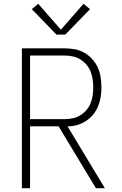

<svg xmlns="http://www.w3.org/2000/svg" viewBox="-20 -989 640 1009"><path d="M95 0V-735H320Q347 -735 373.5 -730Q400 -725 423 -712Q446 -699 464.5 -678.5Q483 -658 494 -634Q505 -610 509 -583Q513 -556 513 -530Q513 -504 509 -479Q505 -454 495.5 -430.5Q486 -407 469.5 -387Q453 -367 431.5 -353Q410 -339 385.5 -332Q361 -325 335 -325L531 0H484L288 -325H138V0ZM138 -363H320Q342 -363 363 -367.5Q384 -372 402 -383Q420 -394 434 -410.5Q448 -427 456 -446.5Q464 -466 467 -487.5Q470 -509 470 -530Q470 -551 467 -572Q464 -593 456 -613Q448 -633 434 -649.5Q420 -666 402 -677Q384 -688 363 -692.5Q342 -697 320 -697H138ZM277 -807 147 -941 181 -969 300 -833 419 -969 453 -941 323 -807Z"/></svg>

Font: Iosevka SS04 XLt Ex
Style: Regular
Weight: 200
Width: 7
Monospace: yes
Designer: Belleve Invis
Foundry: Belleve Invis
Version: Version 19.0.0; ttfautohint (v1.8.4)